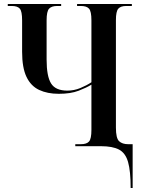

<svg xmlns="http://www.w3.org/2000/svg" viewBox="-20 -734 709 964"><path d="M636 210Q636 125 623 79.5Q610 34 577.5 17Q545 0 487 0H358V-10H386Q415 -10 427 -23.5Q439 -37 439 -82V-309Q415 -294 375 -278.5Q335 -263 275 -263Q218 -263 176.5 -282.5Q135 -302 113 -348Q91 -394 91 -474V-632Q91 -677 79.5 -690.5Q68 -704 39 -704H19V-714H287V-704H267Q239 -704 226.5 -690.5Q214 -677 214 -632V-435Q214 -351 236.5 -315Q259 -279 318 -279Q352 -279 383.5 -292Q415 -305 439 -321V-632Q439 -677 427 -690.5Q415 -704 386 -704H367V-714H642V-704H614Q586 -704 574 -690.5Q562 -677 562 -633V-93Q562 -40 578 -25Q594 -10 624 -10H646V210Z"/></svg>

Font: Noto Serif Display Condensed SemiBold
Style: Regular
Weight: 600
Width: 3
Designer: Monotype Design Team
Foundry: Monotype Imaging Inc.
Version: Version 2.009